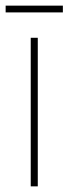

<svg xmlns="http://www.w3.org/2000/svg" viewBox="-38 -661 243 681"><path d="M185 -641H-18V-617H185ZM96 0V-527H71V0Z"/></svg>

Font: Noto Sans Bengali ExtraCondensed Thin
Style: Regular
Weight: 100
Width: 2
Designer: Joana Ranito - Universal Thirst; Jelle Bosma - Monotype Design Team
Foundry: Universal Thirst ehf.
Version: Version 3.000